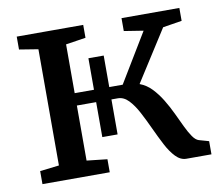

<svg xmlns="http://www.w3.org/2000/svg" viewBox="-66 -633 820 711"><g transform="rotate(-10 344.0 -277.0)"><path d="M38.5 0V-49L110.5 -57.5V-494.5L39.5 -506V-554.5H289.5V-506L214.5 -494.5V-311H395L506 -494.5L433.5 -506V-554.5H651V-506L579.5 -494.5L457 -302.5Q482.5 -293 502 -272.5Q521.5 -252 537.5 -225.8Q553.5 -199.5 566.5 -172Q579.5 -144.5 591 -120.2Q602.5 -96 613.8 -79.8Q625 -63.5 637 -60L674 -49.5V0H580Q558 0 539.8 -19Q521.5 -38 505.8 -68.2Q490 -98.5 474.5 -132.2Q459 -166 443 -196.2Q427 -226.5 408.8 -245.5Q390.5 -264.5 368.5 -264.5H214.5V-57.5L291.5 -49V0ZM287 -133V-429.5H344.5V-133Z"/></g></svg>

Font: Merriweather 20pt
Style: Regular
Weight: 400
Version: Version 2.100